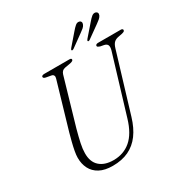

<svg xmlns="http://www.w3.org/2000/svg" viewBox="-199 -1031 1152 1201"><g transform="rotate(-30 377.0 -431.0)"><path d="M497.5 -197.5 624 -616Q630.5 -639 625.8 -651.8Q621 -664.5 601.5 -669L575 -674Q566 -677 561.5 -680Q557 -683 557 -688Q557 -693.5 562 -696.8Q567 -700 575.5 -700H739.5Q746.5 -700 750.2 -697.2Q754 -694.5 754 -690.5Q754 -684.5 750.2 -681.2Q746.5 -678 733.5 -674.5L702.5 -668.5Q683.5 -664.5 671.8 -653.2Q660 -642 652 -615.5L524.5 -194Q504 -125.5 470 -79.5Q436 -33.5 387 -10.2Q338 13 271.5 13Q214.5 13 177.5 -7Q140.5 -27 122.8 -62Q105 -97 105.5 -141Q105.5 -160 110.5 -187.2Q115.5 -214.5 123.2 -245Q131 -275.5 139 -304.5L236.5 -637.5Q240.5 -649.5 236.5 -658.2Q232.5 -667 220 -669L184 -675.5Q174.5 -677.5 170.8 -680.8Q167 -684 167 -689.5Q167.5 -694 172.5 -697Q177.5 -700 187 -700H368.5Q383 -700 383 -691Q383 -686 378.2 -682.5Q373.5 -679 361.5 -676L319.5 -668.5Q307 -666 299.5 -659Q292 -652 287.5 -638.5L190 -303.5Q175.5 -250.5 167.2 -211.2Q159 -172 159 -143Q158 -80.5 193.8 -48Q229.5 -15.5 294 -15.5Q366.5 -15.5 418 -59.5Q469.5 -103.5 497.5 -197.5ZM483.5 -836.5Q499.5 -855.5 512.2 -866.2Q525 -877 538.5 -874Q548.5 -872 552 -864Q555.5 -856 550.5 -845Q546 -834.5 535.8 -825.8Q525.5 -817 512.5 -808L423 -743.5Q419 -741 415.2 -740.2Q411.5 -739.5 409 -742Q407 -744.5 408.8 -748.2Q410.5 -752 414 -756ZM600.5 -835.5Q616.5 -854.5 629.2 -865Q642 -875.5 656 -872.5Q665.5 -870 669 -862.2Q672.5 -854.5 667.5 -843Q662 -832.5 651.8 -824Q641.5 -815.5 629 -806.5L539.5 -742.5Q535 -739.5 531.2 -739Q527.5 -738.5 525.5 -740.5Q523.5 -743.5 525.2 -747.2Q527 -751 530.5 -755Z"/></g></svg>

Font: Fraunces 72pt Soft Wonky ExtraLight
Style: Italic
Weight: 250
Italic angle: -16°
Version: Version 1.000;[b76b70a41]